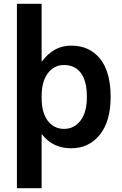

<svg xmlns="http://www.w3.org/2000/svg" viewBox="-20 -770 641 1010"><path d="M437 -260Q437 -344 405.5 -386Q374 -428 317 -428Q264 -428 231.5 -384.5Q199 -341 199 -265V-255Q199 -177 231.5 -134.5Q264 -92 317 -92Q370 -92 403.5 -135.5Q437 -179 437 -260ZM562 -260Q562 -131 504.5 -60.5Q447 10 354 10Q258 10 201 -63H199V220H69V-750H199V-447H201Q262 -530 354 -530Q451 -530 506.5 -461Q562 -392 562 -260Z"/></svg>

Font: Mplus 1p Bold
Style: Bold
Weight: 700
Version: Version 1.061